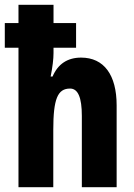

<svg xmlns="http://www.w3.org/2000/svg" viewBox="-24 -780 558 800"><path d="M199 -760H53V-684H-4V-581H53V0H198V-239C198 -368 216 -411 268 -411C301 -411 317 -374 317 -297V0H462V-341C462 -468 409 -540 314 -540C257 -540 217 -513 195 -461H187C195 -501 199 -534 199 -559V-581H293V-684H199Z"/></svg>

Font: Noto Sans Lao UI ExtCond ExtBd
Style: Regular
Weight: 800
Width: 2
Designer: Monotype Design Team
Foundry: Monotype Imaging Inc.
Version: Version 2.000